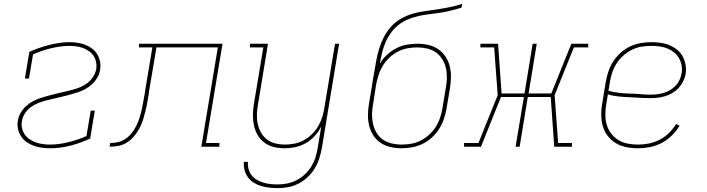

<svg xmlns="http://www.w3.org/2000/svg" viewBox="-20 -755 3640 988"><path d="M238 8Q216 8 194.5 5Q173 2 153.5 -5Q134 -12 117 -24Q100 -36 88.5 -53.5Q77 -71 72.5 -92Q68 -113 72 -135Q75 -155 86 -174Q97 -193 113 -208Q129 -223 148.5 -233.5Q168 -244 188 -250.5Q208 -257 228.5 -262.5Q249 -268 269.5 -273Q290 -278 310.5 -282.5Q331 -287 351.5 -292.5Q372 -298 392 -306Q412 -314 429.5 -327.5Q447 -341 459 -359.5Q471 -378 475 -399Q478 -417 474.5 -435Q471 -453 461.5 -467.5Q452 -482 437.5 -492Q423 -502 407 -508Q391 -514 372.5 -516.5Q354 -519 336 -519Q313 -519 289 -515.5Q265 -512 242 -506.5Q219 -501 195.5 -493Q172 -485 150 -475L129 -351H108L131 -488Q155 -499 181 -508Q207 -517 232.5 -523.5Q258 -530 284.5 -534Q311 -538 336 -538Q357 -538 378.5 -535Q400 -532 419 -524.5Q438 -517 454 -505Q470 -493 480.5 -475.5Q491 -458 495 -437.5Q499 -417 495 -396Q492 -375 481 -356Q470 -337 454 -322Q438 -307 418.5 -296.5Q399 -286 379 -279.5Q359 -273 338.5 -267.5Q318 -262 297.5 -257Q277 -252 256.5 -247.5Q236 -243 215.5 -237.5Q195 -232 175 -224Q155 -216 137.5 -203Q120 -190 108 -171Q96 -152 93 -132Q89 -113 93.5 -94.5Q98 -76 108 -62Q118 -48 133 -38Q148 -28 165 -22Q182 -16 201 -13.5Q220 -11 238 -11Q262 -11 286 -14.5Q310 -18 333 -23.5Q356 -29 379.5 -37Q403 -45 425 -55L447 -186H468L444 -42Q420 -31 394 -21.5Q368 -12 342.5 -5.5Q317 1 290.5 4.5Q264 8 238 8Z M544 0 547 -19Q568 -19 589 -24Q610 -29 628 -42Q646 -55 659.5 -72.5Q673 -90 682.5 -110Q692 -130 698.5 -150.5Q705 -171 709.5 -191.5Q714 -212 717.5 -233Q721 -254 725 -274Q725 -277 725.5 -279Q726 -281 726 -283L764 -511H695V-530H1125L1040 -19H1109V0H1016L1101 -511H785L746 -279Q746 -278 746 -277.5Q746 -277 746 -276V-275Q742 -252 738 -229Q734 -206 728.5 -183.5Q723 -161 716 -138.5Q709 -116 697.5 -94.5Q686 -73 670 -54Q654 -35 633.5 -22Q613 -9 590 -4.5Q567 0 544 0Z M1409 213Q1387 213 1365.5 210.5Q1344 208 1323.5 202Q1303 196 1285.5 185Q1268 174 1256 157.5Q1244 141 1238.5 120Q1233 99 1235 78H1256Q1254 96 1259 114.5Q1264 133 1275 147Q1286 161 1301.5 170Q1317 179 1334.5 184.5Q1352 190 1371 192Q1390 194 1409 194Q1434 194 1458.5 189Q1483 184 1506.5 172Q1530 160 1549.5 141.5Q1569 123 1582.5 100.5Q1596 78 1603.5 54Q1611 30 1615 5L1633 -104Q1620 -78 1599.5 -55.5Q1579 -33 1553.5 -18.5Q1528 -4 1500 2Q1472 8 1445 8Q1416 8 1389 1.5Q1362 -5 1340.5 -21Q1319 -37 1305.5 -60.5Q1292 -84 1286.5 -111Q1281 -138 1281.5 -166.5Q1282 -195 1287 -223L1335 -511H1266V-530H1359L1308 -220Q1303 -195 1302 -169Q1301 -143 1306 -119Q1311 -95 1322.5 -74Q1334 -53 1353 -38Q1372 -23 1396.5 -17Q1421 -11 1446 -11Q1470 -11 1495 -16Q1520 -21 1542.5 -33Q1565 -45 1584 -63.5Q1603 -82 1616.5 -104.5Q1630 -127 1637.5 -150.5Q1645 -174 1649 -199L1704 -530H1725L1636 8Q1631 35 1622.5 61.5Q1614 88 1599 112.5Q1584 137 1562.5 157Q1541 177 1515.5 190Q1490 203 1463 208Q1436 213 1409 213Z M2046 8Q2017 8 1989 1.5Q1961 -5 1938.5 -20Q1916 -35 1901 -58.5Q1886 -82 1879.5 -109Q1873 -136 1873.5 -165Q1874 -194 1879 -223L1896 -325Q1898 -339 1900 -352Q1902 -365 1905 -378Q1910 -409 1915.5 -440Q1921 -471 1930.5 -502.5Q1940 -534 1955 -563.5Q1970 -593 1992.5 -618Q2015 -643 2044.5 -659.5Q2074 -676 2105.5 -685Q2137 -694 2168.5 -698Q2200 -702 2232 -707Q2264 -712 2295.5 -718.5Q2327 -725 2358 -735L2355 -716Q2328 -707 2300.5 -700.5Q2273 -694 2245.5 -689.5Q2218 -685 2190.5 -682Q2163 -679 2135.5 -673Q2108 -667 2081 -656Q2054 -645 2031 -627Q2008 -609 1991 -585Q1974 -561 1963 -535Q1952 -509 1945.5 -481.5Q1939 -454 1934 -427Q1949 -452 1971 -472.5Q1993 -493 2019 -506.5Q2045 -520 2073 -525Q2101 -530 2129 -530Q2157 -530 2185 -523.5Q2213 -517 2235.5 -501.5Q2258 -486 2273 -463Q2288 -440 2294.5 -413Q2301 -386 2300.5 -357Q2300 -328 2295 -299L2278 -197Q2273 -169 2264 -142.5Q2255 -116 2239.5 -91.5Q2224 -67 2202 -47Q2180 -27 2154 -14.5Q2128 -2 2100.5 3Q2073 8 2046 8ZM2046 -11Q2071 -11 2096.5 -15.5Q2122 -20 2145.5 -32Q2169 -44 2189 -62.5Q2209 -81 2223 -103.5Q2237 -126 2245 -150.5Q2253 -175 2257 -200L2274 -302Q2279 -328 2279.5 -354Q2280 -380 2274.5 -404.5Q2269 -429 2256 -450Q2243 -471 2223.5 -485Q2204 -499 2179 -505Q2154 -511 2128 -511Q2102 -511 2077 -506.5Q2052 -502 2028.5 -490Q2005 -478 1985 -459.5Q1965 -441 1951 -418.5Q1937 -396 1929 -371.5Q1921 -347 1916 -323L1900 -220Q1895 -194 1894.5 -168Q1894 -142 1899.5 -117.5Q1905 -93 1917.5 -72Q1930 -51 1950 -37Q1970 -23 1995 -17Q2020 -11 2046 -11Z M2368 0V-19H2442L2541 -265L2523 -511H2452V-530H2543L2561 -274H2679L2721 -530H2742L2700 -274H2817L2920 -530H3007V-511H2933L2834 -265L2852 -19H2923V0H2832L2814 -256H2696L2654 0H2633L2676 -256H2558L2455 0Z M3263 8Q3241 8 3218.5 5Q3196 2 3175.5 -5.5Q3155 -13 3138 -25.5Q3121 -38 3108 -54.5Q3095 -71 3087 -91.5Q3079 -112 3076 -133.5Q3073 -155 3074 -178Q3075 -201 3079 -223L3097 -333Q3102 -361 3111 -388Q3120 -415 3136 -439.5Q3152 -464 3174.5 -484Q3197 -504 3223.5 -516.5Q3250 -529 3278 -533.5Q3306 -538 3333 -538Q3357 -538 3381 -534.5Q3405 -531 3426 -522Q3447 -513 3464.5 -499Q3482 -485 3493 -464.5Q3504 -444 3508 -420.5Q3512 -397 3508 -373Q3504 -354 3495 -335.5Q3486 -317 3472 -302Q3458 -287 3440 -276.5Q3422 -266 3402.5 -260Q3383 -254 3363.5 -252Q3344 -250 3325 -250Q3297 -250 3269.5 -252Q3242 -254 3214.5 -255Q3187 -256 3160.5 -259Q3134 -262 3108 -269L3100 -220Q3095 -193 3095 -165.5Q3095 -138 3102 -113.5Q3109 -89 3124.5 -68.5Q3140 -48 3162 -34.5Q3184 -21 3210 -16Q3236 -11 3263 -11Q3291 -11 3319 -16.5Q3347 -22 3373.5 -35.5Q3400 -49 3421.5 -70Q3443 -91 3459 -117L3477 -108Q3460 -80 3436.5 -57Q3413 -34 3384 -19Q3355 -4 3324.5 2Q3294 8 3263 8ZM3328 -268Q3345 -268 3362 -270Q3379 -272 3396 -277Q3413 -282 3428.5 -291.5Q3444 -301 3456.5 -314Q3469 -327 3476.5 -343Q3484 -359 3487 -376Q3491 -397 3487.5 -417.5Q3484 -438 3474 -455.5Q3464 -473 3448.5 -485.5Q3433 -498 3414.5 -505.5Q3396 -513 3375 -516Q3354 -519 3333 -519Q3308 -519 3282 -515Q3256 -511 3232 -499Q3208 -487 3187.5 -469Q3167 -451 3152.5 -428Q3138 -405 3130 -380.5Q3122 -356 3118 -330L3111 -288Q3137 -281 3164 -277.5Q3191 -274 3218.5 -273.5Q3246 -273 3273.5 -270.5Q3301 -268 3328 -268Z"/></svg>

Font: Iosevka Slab Thin Extended
Style: Italic
Weight: 100
Width: 7
Italic angle: -9°
Monospace: yes
Designer: Belleve Invis
Foundry: Belleve Invis
Version: Version 11.1.0; ttfautohint (v1.8.3)